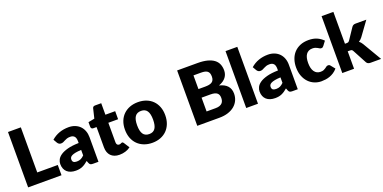

<svg xmlns="http://www.w3.org/2000/svg" viewBox="-13 -1557 4740 2374"><g transform="rotate(-20 2357.5 -370.0)"><path d="M239.5 -135H509.5V0H70.5V-728.5H239.5Z M925 0Q903 0 891.8 -6Q880.5 -12 873 -31L862 -59.5Q842.5 -43 824.5 -30.5Q806.5 -18 787.2 -9.2Q768 -0.5 746.2 3.8Q724.5 8 698 8Q662.5 8 633.5 -1.2Q604.5 -10.5 584.2 -28.5Q564 -46.5 553 -73.2Q542 -100 542 -135Q542 -162.5 556 -191.5Q570 -220.5 604.5 -244.2Q639 -268 697.5 -284Q756 -300 845 -302V-324Q845 -369.5 826.2 -389.8Q807.5 -410 773 -410Q745.5 -410 728 -404Q710.5 -398 696.8 -390.5Q683 -383 670 -377Q657 -371 639 -371Q623 -371 612 -379Q601 -387 594 -398L566 -446.5Q613 -488 670.2 -508.2Q727.5 -528.5 793 -528.5Q840 -528.5 877.8 -513.2Q915.5 -498 941.8 -470.8Q968 -443.5 982 -406Q996 -368.5 996 -324V0ZM747 -94.5Q777 -94.5 799.5 -105Q822 -115.5 845 -139V-211Q798.5 -209 768.5 -203Q738.5 -197 721 -188Q703.5 -179 696.8 -167.5Q690 -156 690 -142.5Q690 -116 704.5 -105.2Q719 -94.5 747 -94.5Z M1272.5 8Q1235.5 8 1207.2 -2.8Q1179 -13.5 1159.8 -33.2Q1140.5 -53 1130.5 -81Q1120.5 -109 1120.5 -143.5V-411.5H1076.5Q1064.5 -411.5 1056 -419.2Q1047.5 -427 1047.5 -442V-502.5L1130 -518.5L1160.5 -645Q1166.5 -669 1194.5 -669H1275.5V-517.5H1404V-411.5H1275.5V-154Q1275.5 -136 1284.2 -124.2Q1293 -112.5 1309.5 -112.5Q1318 -112.5 1323.8 -114.2Q1329.5 -116 1333.8 -118.2Q1338 -120.5 1341.8 -122.2Q1345.5 -124 1350.5 -124Q1357.5 -124 1361.8 -120.8Q1366 -117.5 1370.5 -110.5L1417.5 -37Q1387.5 -14.5 1350 -3.2Q1312.5 8 1272.5 8Z M1705 -526.5Q1764 -526.5 1812.5 -508Q1861 -489.5 1895.8 -455Q1930.5 -420.5 1949.8 -371.2Q1969 -322 1969 -260.5Q1969 -198.5 1949.8 -148.8Q1930.5 -99 1895.8 -64.2Q1861 -29.5 1812.5 -10.8Q1764 8 1705 8Q1645.5 8 1596.8 -10.8Q1548 -29.5 1512.8 -64.2Q1477.5 -99 1458.2 -148.8Q1439 -198.5 1439 -260.5Q1439 -322 1458.2 -371.2Q1477.5 -420.5 1512.8 -455Q1548 -489.5 1596.8 -508Q1645.5 -526.5 1705 -526.5ZM1705 -107Q1758.5 -107 1783.8 -144.8Q1809 -182.5 1809 -259.5Q1809 -336.5 1783.8 -374Q1758.5 -411.5 1705 -411.5Q1650 -411.5 1624.5 -374Q1599 -336.5 1599 -259.5Q1599 -182.5 1624.5 -144.8Q1650 -107 1705 -107Z M2296 0V-728.5H2564Q2639.5 -728.5 2692.5 -714.5Q2745.5 -700.5 2779 -675Q2812.5 -649.5 2827.8 -613Q2843 -576.5 2843 -531.5Q2843 -507 2836 -484.2Q2829 -461.5 2814 -441.5Q2799 -421.5 2775.5 -405.2Q2752 -389 2719 -377Q2791 -359.5 2825.5 -320.2Q2860 -281 2860 -219.5Q2860 -173 2842 -133Q2824 -93 2789.2 -63.2Q2754.5 -33.5 2703.5 -16.8Q2652.5 0 2587 0ZM2465 -309V-127.5H2584Q2617.5 -127.5 2638.8 -136Q2660 -144.5 2672 -158Q2684 -171.5 2688.5 -188.5Q2693 -205.5 2693 -223Q2693 -243 2687.8 -259Q2682.5 -275 2669.8 -286Q2657 -297 2636 -303Q2615 -309 2583 -309ZM2465 -422H2553Q2581 -422 2603.5 -426Q2626 -430 2641.8 -440Q2657.5 -450 2665.8 -467.5Q2674 -485 2674 -511.5Q2674 -537.5 2667.5 -554.8Q2661 -572 2647.5 -582.5Q2634 -593 2613.2 -597.5Q2592.5 -602 2564 -602H2465Z M3095 -748.5V0H2940V-748.5Z M3547.5 0Q3525.5 0 3514.2 -6Q3503 -12 3495.5 -31L3484.5 -59.5Q3465 -43 3447 -30.5Q3429 -18 3409.8 -9.2Q3390.5 -0.5 3368.8 3.8Q3347 8 3320.5 8Q3285 8 3256 -1.2Q3227 -10.5 3206.8 -28.5Q3186.5 -46.5 3175.5 -73.2Q3164.5 -100 3164.5 -135Q3164.5 -162.5 3178.5 -191.5Q3192.5 -220.5 3227 -244.2Q3261.5 -268 3320 -284Q3378.5 -300 3467.5 -302V-324Q3467.5 -369.5 3448.8 -389.8Q3430 -410 3395.5 -410Q3368 -410 3350.5 -404Q3333 -398 3319.2 -390.5Q3305.5 -383 3292.5 -377Q3279.5 -371 3261.5 -371Q3245.5 -371 3234.5 -379Q3223.5 -387 3216.5 -398L3188.5 -446.5Q3235.5 -488 3292.8 -508.2Q3350 -528.5 3415.5 -528.5Q3462.5 -528.5 3500.2 -513.2Q3538 -498 3564.2 -470.8Q3590.5 -443.5 3604.5 -406Q3618.5 -368.5 3618.5 -324V0ZM3369.5 -94.5Q3399.5 -94.5 3422 -105Q3444.5 -115.5 3467.5 -139V-211Q3421 -209 3391 -203Q3361 -197 3343.5 -188Q3326 -179 3319.2 -167.5Q3312.5 -156 3312.5 -142.5Q3312.5 -116 3327 -105.2Q3341.5 -94.5 3369.5 -94.5Z M4098.5 -395.5Q4091.5 -387 4085 -382Q4078.5 -377 4066.5 -377Q4055 -377 4045.8 -382.5Q4036.5 -388 4025 -394.8Q4013.5 -401.5 3998 -407Q3982.5 -412.5 3959.5 -412.5Q3931 -412.5 3910.2 -402Q3889.5 -391.5 3876 -372Q3862.5 -352.5 3856 -324.2Q3849.5 -296 3849.5 -260.5Q3849.5 -186 3878.2 -146Q3907 -106 3957.5 -106Q3984.5 -106 4000.2 -112.8Q4016 -119.5 4027 -127.8Q4038 -136 4047.2 -143Q4056.5 -150 4070.5 -150Q4089 -150 4098.5 -136.5L4143.5 -81Q4119.5 -53.5 4093 -36.2Q4066.5 -19 4038.8 -9.2Q4011 0.5 3983 4.2Q3955 8 3928.5 8Q3881 8 3837.8 -10Q3794.5 -28 3761.8 -62.2Q3729 -96.5 3709.8 -146.5Q3690.5 -196.5 3690.5 -260.5Q3690.5 -316.5 3707.2 -365.2Q3724 -414 3756.8 -449.8Q3789.5 -485.5 3837.8 -506Q3886 -526.5 3949.5 -526.5Q4010.5 -526.5 4056.5 -507Q4102.5 -487.5 4139.5 -450Z M4359 -748.5V-329H4382Q4396.5 -329 4404 -333.2Q4411.5 -337.5 4419 -347.5L4517 -493.5Q4526 -506 4537.5 -512.2Q4549 -518.5 4567 -518.5H4709L4575 -334Q4556 -309 4530 -293Q4541.5 -284.5 4551 -273.2Q4560.5 -262 4569 -248L4715 0H4575Q4557.5 0 4545 -5.8Q4532.5 -11.5 4524 -26L4426 -209.5Q4419 -222 4411.5 -225.8Q4404 -229.5 4389 -229.5H4359V0H4204V-748.5Z"/></g></svg>

Font: Lato Black
Style: Regular
Weight: 900
Designer: Lukasz Dziedzic
Foundry: tyPoland Lukasz Dziedzic
Version: Version 2.007; 2014-02-27